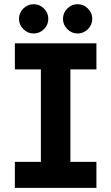

<svg xmlns="http://www.w3.org/2000/svg" viewBox="-20 -910 539 930"><path d="M52 0V-126H178V-574H52V-700H447V-574H321V-126H447V0ZM356 -747.8Q327.1 -747.8 306.1 -768.8Q285 -789.9 285 -818.8Q285 -847.6 306.1 -868.7Q327.1 -889.7 356 -889.7Q384.9 -889.7 405.9 -868.7Q427 -847.6 427 -818.8Q427 -789.9 405.9 -768.8Q384.9 -747.8 356 -747.8ZM143 -747.8Q114.1 -747.8 93.1 -768.8Q72 -789.9 72 -818.8Q72 -847.6 93.1 -868.7Q114.1 -889.7 143 -889.7Q171.9 -889.7 192.9 -868.7Q214 -847.6 214 -818.8Q214 -789.9 192.9 -768.8Q171.9 -747.8 143 -747.8Z"/></svg>

Font: MuseoModerno SemiBold
Style: Regular
Weight: 600
Designer: Pablo Cosgaya, Héctor Gatti, Marcela Romero, and the Authors of The MuseoModerno Project.
Foundry: Omnibus-Type Team
Version: Version 1.001